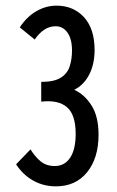

<svg xmlns="http://www.w3.org/2000/svg" viewBox="-20 -649 415 680"><path d="M178 11Q134 11 97.5 -9.5Q61 -30 37 -67L88 -120Q104 -94 124 -77.5Q144 -61 174 -61Q209 -61 228.5 -90.5Q248 -120 248 -175Q248 -243 217 -269.5Q186 -296 126 -289V-359Q172 -359 195.5 -374Q219 -389 227 -414.5Q235 -440 235 -470Q235 -511 219 -533.5Q203 -556 177 -556Q135 -556 103 -509L50 -552Q75 -590 109 -609.5Q143 -629 180 -629Q240 -629 277.5 -588Q315 -547 315 -472Q315 -422 296 -385Q277 -348 243 -331Q280 -314 304.5 -275Q329 -236 329 -172Q329 -89 288.5 -39Q248 11 178 11Z"/></svg>

Font: Inconsolata Condensed SemiBold
Style: Regular
Weight: 600
Width: 3
Monospace: yes
Designer: Raph Levien, Cyreal, Brenton Simpson
Foundry: Raph Levien, Cyreal, Google
Version: Version 3.100; ttfautohint (v1.8.4.7-5d5b)